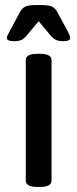

<svg xmlns="http://www.w3.org/2000/svg" viewBox="-20 -738 305 760"><path d="M35 -575Q7 -575 7 -588Q7 -593 10.5 -599.5Q14 -606 19 -616L60 -692Q67 -705 79.5 -711.5Q92 -718 123 -718H142Q174 -718 186.5 -711.5Q199 -705 206 -692L247 -616Q252 -606 255 -599.5Q258 -593 258 -588Q258 -575 231 -575Q212 -575 201.5 -580Q191 -585 179 -599L133 -654L87 -599Q76 -585 65 -580Q54 -575 35 -575ZM128 2Q82 2 82 -23V-500Q82 -525 128 -525H138Q184 -525 184 -500V-23Q184 2 138 2Z"/></svg>

Font: Asap Medium
Style: Regular
Weight: 500
Designer: Pablo Cosgaya
Foundry: Omnibus-Type
Version: Version 3.001; ttfautohint (v1.8.3)